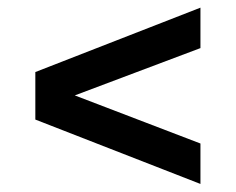

<svg xmlns="http://www.w3.org/2000/svg" viewBox="-20 -624 601 489"><path d="M490.5 -155.5 70 -319.5V-440.5L490.5 -604.5V-501.5L170.5 -381L490.5 -258.5Z"/></svg>

Font: Encode Sans Semi Expanded SemiBold
Style: Regular
Weight: 600
Width: 6
Designer: Multiple Designers
Foundry: Impallari Type
Version: Version 3.000; ttfautohint (v1.8.3) -l 8 -r 50 -G 200 -x 14 